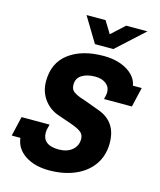

<svg xmlns="http://www.w3.org/2000/svg" viewBox="-139 -1067 984 1178"><g transform="rotate(15 352.5 -478.0)"><path d="M507 -543Q507 -577 480.5 -597Q454 -617 413 -617Q361 -617 328 -596.5Q295 -576 295 -535Q295 -505 313.5 -491.5Q332 -478 353.5 -470.5Q375 -463 382 -461L483 -424Q603 -381 603 -245Q603 -166 562.5 -108Q522 -50 450 -19Q378 12 286 12Q193 12 133 -28Q73 -68 65 -135H10L39 -260H217L208 -223Q207 -217 207 -205Q207 -168 232.5 -147.5Q258 -127 309 -127Q363 -127 395 -154Q427 -181 427 -224Q427 -253 405.5 -269Q384 -285 343 -299L259 -328Q199 -348 163 -397Q127 -446 127 -512Q127 -629 210 -691Q293 -753 431 -753Q491 -753 539 -735.5Q587 -718 615.5 -688Q644 -658 649 -623H705L676 -498H499L504 -519Q507 -533 507 -543ZM358 -809 262 -968H383L430 -891L514 -968H649L475 -809Z"/></g></svg>

Font: Arvo
Style: Bold Italic
Weight: 700
Italic angle: -13°
Designer: Anton Koovit (Cyrillic Expansion: Cyreal)
Foundry: Anton Koovit, Yassin Baggar
Version: Version 3.000